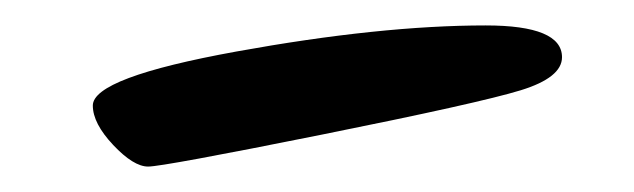

<svg xmlns="http://www.w3.org/2000/svg" viewBox="-20 -373 499 151"><path d="M422 -328Q422 -312 389.5 -302Q357 -292 232.5 -267Q108 -242 96.5 -242Q85 -242 69 -259Q53 -276 53 -290Q53 -312 166 -332.5Q279 -353 362 -353Q422 -353 422 -328Z"/></svg>

Font: Kalam
Style: Regular
Weight: 400
Designer: Lipi Raval (Devanagari and Latin), Jonny Pinhorn (Latin)
Foundry: Indian Type Foundry
Version: Version 2.001;PS 1.0;hotconv 1.0.79;makeotf.lib2.5.61930; tt